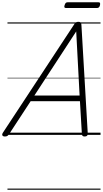

<svg xmlns="http://www.w3.org/2000/svg" viewBox="-66 -1193 909 1698"><path d="M-23 14Q-39 14 -44.5 5Q-50 -4 -40 -20L591 -979Q598 -991 606 -995.5Q614 -1000 628 -1000Q641 -1000 647 -994.5Q653 -989 654 -973L710 -14Q711 0 704.5 7Q698 14 683 14Q669 14 664 8.5Q659 3 658 -10L641 -298H205L16 -9Q6 5 -1.5 9.5Q-9 14 -23 14ZM238 -348H638L608 -915ZM519 -1122Q507 -1122 504 -1128.5Q501 -1135 505 -1146Q509 -1160 515 -1166.5Q521 -1173 533 -1173H804Q816 -1173 818.5 -1166Q821 -1159 818 -1146Q815 -1134 808.5 -1128Q802 -1122 790 -1122ZM0 475H823V485H0ZM0 -20H823V0H0ZM0 -505H823V-500H0ZM0 -995H823V-985H0Z"/></svg>

Font: Playwrite CZ Guides
Style: Regular
Weight: 400
Designer: Veronika Burian, José Scaglione
Foundry: TypeTogether
Version: Version 1.003